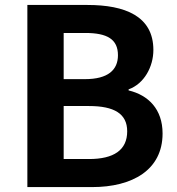

<svg xmlns="http://www.w3.org/2000/svg" viewBox="-20 -761 721 781"><path d="M91.3 0H355.1C517.8 0 641.3 -69.1 641.3 -218C641.3 -317.5 582.7 -374.3 503.1 -393.2V-397.5C566.4 -420.2 603.9 -489.4 603.9 -557.8C603.9 -695.7 487.9 -740.8 335.9 -740.8H91.3ZM239 -439.1V-626.9H327.1C416.4 -626.9 459.8 -601.2 459.8 -536.3C459.8 -476.7 419.6 -439.1 325.6 -439.1ZM239 -114.1V-329.7H342.1C444.1 -329.7 497.4 -298.7 497.4 -226.9C497.4 -150.2 442.4 -114.1 342.1 -114.1Z"/></svg>

Font: Source Han Sans JP VF
Style: Regular
Weight: 250
Designer: Ryoko NISHIZUKA 西塚涼子 (kana, bopomofo & ideographs); Paul D. Hunt (Latin, Greek & Cyrillic); Sandoll Communications 산돌커뮤니
Foundry: Adobe
Version: Version 2.004;hotconv 1.0.118;makeotfexe 2.5.65603